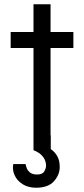

<svg xmlns="http://www.w3.org/2000/svg" viewBox="-20 -650 394 900"><path d="M100 119Q101 126 105 137.5Q109 149 120.5 158.5Q132 168 154 168Q179 168 187.5 153.5Q196 139 196 126Q196 115 191.5 102.5Q187 90 174.5 77Q162 64 137 54L179 32Q202 38 220 50.5Q238 63 249 83Q260 103 260 133Q260 169 233 199.5Q206 230 149 230Q113 230 87 214Q61 198 49 172.5Q37 147 42 119ZM137 -16H218V64L137 54ZM30 -500H324V-425H30ZM137 -630H217V0H137Z"/></svg>

Font: Syne
Style: Regular
Weight: 400
Designer: Lucas Descroix
Foundry: Bonjour Monde
Version: Version 2.200